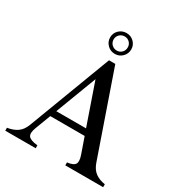

<svg xmlns="http://www.w3.org/2000/svg" viewBox="-205 -1046 1122 1191"><g transform="rotate(30 356.0 -450.5)"><path d="M6 0V-21Q47 -27 76 -46.5Q105 -66 121 -108L345 -700H390L595 -109Q610 -67 638 -47Q666 -27 707 -21V0H619H542H436V-21Q480 -26 491.5 -45Q503 -64 487 -109L445 -229L462 -218H192L208 -232L161 -108Q144 -64 158 -45Q172 -26 224 -21V0H100H94ZM203 -263H448L438 -248L323 -580H340L214 -248ZM280 -827Q280 -858 302 -879.5Q324 -901 356 -901Q387 -901 409 -879.5Q431 -858 431 -827Q431 -796 409 -774Q387 -752 356 -752Q324 -752 302 -774Q280 -796 280 -827ZM406 -827Q406 -848 391.5 -862.5Q377 -877 356 -877Q335 -877 320 -862.5Q305 -848 305 -827Q305 -805 320 -790.5Q335 -776 356 -776Q377 -776 391.5 -790.5Q406 -805 406 -827Z"/></g></svg>

Font: RL Madena Variable
Style: Regular
Weight: 400
Designer: I Kadek Wantara Putra
Foundry: Roughlines ID
Version: Version 1.000;Glyphs 3.1.2 (3151)